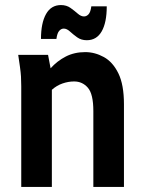

<svg xmlns="http://www.w3.org/2000/svg" viewBox="-20 -739 571 759"><path d="M52 -522H170L180 -469Q206 -498 240 -515.5Q274 -533 317 -533Q355 -533 390.5 -513.5Q426 -494 448 -449Q470 -404 470 -327V0H349V-300Q349 -367 327.5 -392Q306 -417 273 -417Q250 -417 227 -409Q204 -401 185 -384V0H64V-398Q64 -419 63 -436Q62 -453 59 -474ZM142 -585Q142 -648 162 -683.5Q182 -719 221 -719Q243 -719 259 -707.5Q275 -696 287.5 -685Q300 -674 312 -674Q322 -674 330 -682.5Q338 -691 341 -714H402Q402 -650 382 -615Q362 -580 323 -580Q301 -580 285 -591.5Q269 -603 256.5 -614.5Q244 -626 232 -626Q222 -626 214 -617Q206 -608 203 -585Z"/></svg>

Font: Radio Canada Condensed SemiBold
Style: Regular
Weight: 600
Width: 3
Designer: Charles Daoud, Etienne Aubert Bonn, Alexandre Saumier Demers, Jacques Le Bailly
Foundry: Radio-Canada
Version: Version 2.104; ttfautohint (v1.8.4.7-5d5b);gftools[0.9.28.de